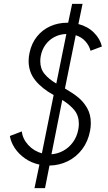

<svg xmlns="http://www.w3.org/2000/svg" viewBox="-20 -845 556 989"><path d="M183.1 2.9Q142.1 -5.9 109.4 -28.6Q76.7 -51.3 56.4 -81.8Q36.1 -112.3 30.8 -144.5L92.3 -168Q96.7 -129.4 125.7 -97.9Q154.8 -66.4 195.8 -55.2L256.3 -355.5Q195.8 -388.7 161.6 -431.4Q127.4 -474.1 127.4 -530.8Q127.4 -552.2 132.3 -573.7Q142.6 -622.1 170.4 -656.7Q198.2 -691.4 238.8 -709.7Q279.3 -728 328.1 -728H331.1L351.6 -825.2H405.3L383.8 -721.2Q431.6 -709 463.6 -677.2Q495.6 -645.5 504.9 -605.5L446.3 -583.5Q439.9 -609.4 420.4 -631.6Q400.9 -653.8 370.1 -663.6L314.5 -389.2Q353.5 -366.7 381.6 -344.2Q409.7 -321.8 428.7 -288.6Q447.8 -255.4 447.8 -211.4Q447.8 -189.9 443.8 -170.4Q433.6 -116.7 403.6 -76.7Q373.5 -36.6 329.8 -14.9Q286.1 6.8 234.9 7.8L211.9 124H157.7ZM187.5 -529.3Q187.5 -490.7 209.5 -464.1Q231.4 -437.5 270 -414.6L321.8 -669.9Q287.6 -668.9 259.8 -654.1Q231.9 -639.2 213.9 -613.8Q195.8 -588.4 189.9 -556.2Q187.5 -544.4 187.5 -529.3ZM383.3 -178.2Q386.2 -193.8 386.2 -207Q386.2 -249 363.3 -277.3Q340.3 -305.7 300.8 -330.1L245.1 -50.3Q277.3 -52.7 306.4 -68.6Q335.4 -84.5 356 -112.8Q376.5 -141.1 383.3 -178.2Z"/></svg>

Font: Reddit Sans Vanilla Light
Style: Italic
Weight: 300
Italic angle: -11.25°
Designer: Stephen Hutchings
Version: Version 1.013